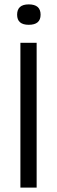

<svg xmlns="http://www.w3.org/2000/svg" viewBox="-20 -855 260 875"><path d="M73 0V-660H147V0ZM111 -742Q58 -742 58 -788Q58 -835 111 -835Q165 -835 165 -788Q165 -742 111 -742Z"/></svg>

Font: Bricolage Grotesque 10pt Condensed Light
Style: Regular
Weight: 300
Width: 3
Designer: Mathieu Triay
Foundry: Atelier Triay
Version: Version 1.000; ttfautohint (v1.8.4.7-5d5b);gftools[0.9.32]